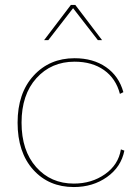

<svg xmlns="http://www.w3.org/2000/svg" viewBox="-20 -745 564 775"><path d="M392 -583H375L275 -712L175 -583H158L266 -725H284ZM281 -510Q356 -510 408 -474Q460 -438 478 -373L464 -366Q448 -428 400 -462Q352 -496 281 -496Q187 -496 127 -429.5Q67 -363 67 -250Q67 -137 126 -70.5Q185 -4 278 -4Q350 -4 404 -42Q458 -80 468 -142L482 -137Q469 -71 412 -30.5Q355 10 278 10Q177 10 114 -60Q51 -130 51 -250Q51 -369 115.5 -439.5Q180 -510 281 -510Z"/></svg>

Font: Elaine Sans Thin
Style: Regular
Weight: 250
Designer: Wei Huang
Foundry: Wei Huang
Version: Version 2.001;December 24, 2019;FontCreator 12.0.0.2547 64-b